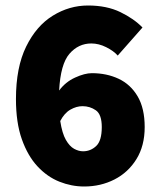

<svg xmlns="http://www.w3.org/2000/svg" viewBox="-20 -666 580 698"><path d="M286 12Q240 12 196 -5.5Q152 -23 116.5 -61Q81 -99 59.5 -159.5Q38 -220 38 -306Q38 -421 75 -496.5Q112 -572 172 -609Q232 -646 300 -646Q368 -646 417.5 -622Q467 -598 498 -566L408 -464Q393 -481 366 -494.5Q339 -508 312 -508Q265 -508 232.5 -470.5Q200 -433 195 -337Q218 -368 253 -384Q288 -400 314 -400Q368 -400 411.5 -379.5Q455 -359 480.5 -315.5Q506 -272 506 -204Q506 -136 476 -87.5Q446 -39 396 -13.5Q346 12 286 12ZM280 -280Q258 -280 236 -267.5Q214 -255 199 -226Q206 -181 219.5 -157.5Q233 -134 249.5 -125Q266 -116 282 -116Q309 -116 329.5 -135Q350 -154 350 -204Q350 -250 328.5 -265Q307 -280 280 -280Z"/></svg>

Font: Assistant ExtraBold
Style: Regular
Weight: 800
Designer: Hebrew By Ben Nathan, Latin by Paul Hunt
Version: Version 3.000